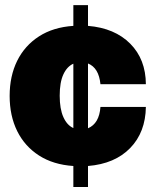

<svg xmlns="http://www.w3.org/2000/svg" viewBox="-20 -748 621 768"><path d="M273.4 0V-84Q192.9 -89.4 136 -126Q79.1 -162.6 48.8 -223.6Q18.6 -284.7 18.6 -364.3Q18.6 -443.8 48.8 -504.9Q79.1 -565.9 136 -602.5Q192.9 -639.2 273.4 -644.5V-727.5H332V-644.5Q439 -635.7 501 -573.2Q563 -510.7 563.5 -411.1H381.8Q375.5 -476.6 332 -494.1V-234.9Q377 -253.9 381.8 -320.3H563.5Q562 -218.8 500.7 -155.8Q439.5 -92.8 332 -84V0ZM218.8 -365.2Q218.8 -312.5 233.4 -279.8Q248 -247.1 273.4 -235.8V-493.2Q248 -481.9 233.4 -450.2Q218.8 -418.5 218.8 -365.2Z"/></svg>

Font: Inter Tight Black
Style: Regular
Weight: 900
Designer: Rasmus Andersson
Foundry: rsms
Version: Version 3.004; ttfautohint (v1.8.4.7-5d5b)